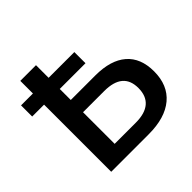

<svg xmlns="http://www.w3.org/2000/svg" viewBox="-182 -925 1108 1108"><g transform="rotate(-45 372.5 -371.0)"><path d="M710 -235Q710 -122 637.5 -61Q565 0 431 0H125V-548H28V-639H125V-742H253V-639H463V-548H253V-458H453Q578 -458 644 -401Q710 -344 710 -235ZM578 -231Q578 -358 426 -358H253V-100H426Q501 -100 539.5 -133Q578 -166 578 -231Z"/></g></svg>

Font: APTA Sans SemiBold
Style: Bold
Weight: 600
Version: Version 7.200